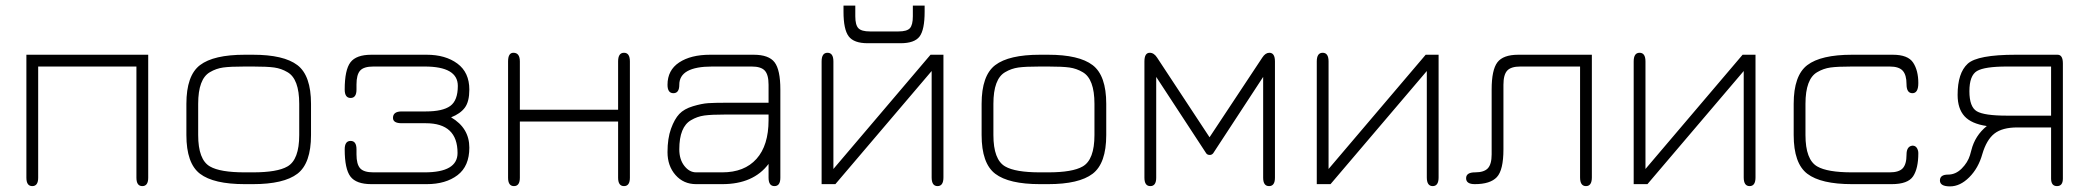

<svg xmlns="http://www.w3.org/2000/svg" viewBox="-20 -656 7444 684"><path d="M74 -23V-461H508V-23Q508 7 487 7Q466 7 466 -23V-419H116V-23Q116 7 95 7Q74 7 74 -23Z M881 0H852Q741 0 692.5 -37Q644 -74 644 -175V-286Q644 -387 692.5 -424Q741 -461 852 -461H881Q991 -461 1039.5 -424Q1088 -387 1088 -286V-175Q1088 -74 1039.5 -37Q991 0 881 0ZM852 -42H881Q968 -42 1004 -63Q1046 -87 1046 -175V-286Q1046 -375 1004 -399Q982 -412 957 -415.5Q932 -419 881 -419H852Q800 -419 775 -415.5Q750 -412 728 -399Q686 -375 686 -286V-175Q686 -87 728 -63Q764 -42 852 -42Z M1497 -217H1411Q1380 -217 1380 -236Q1380 -259 1411 -259H1497Q1557 -259 1584 -278.5Q1611 -298 1611 -350Q1611 -419 1493 -419H1310Q1276 -419 1263 -404.5Q1250 -390 1250 -355V-337Q1250 -307 1229 -307Q1208 -307 1208 -337Q1208 -407 1228.5 -434Q1249 -461 1303 -461H1500Q1567 -461 1609.5 -429.5Q1652 -398 1652 -337Q1652 -294 1636 -272.5Q1620 -251 1587 -238Q1652 -200 1652 -130Q1652 -64 1610 -32Q1568 0 1500 0H1303Q1249 0 1228.5 -27Q1208 -54 1208 -124Q1208 -154 1229 -154Q1250 -154 1250 -124V-106Q1250 -71 1263 -56.5Q1276 -42 1310 -42H1493Q1610 -42 1610 -111Q1610 -217 1497 -217Z M1832 -223V-23Q1832 7 1811 7Q1790 7 1790 -23V-437Q1790 -468 1809 -468Q1832 -468 1832 -437V-265H2182V-437Q2182 -468 2203 -468Q2224 -468 2224 -437V-23Q2224 7 2203 7Q2182 7 2182 -23V-223Z M2566 -290H2718V-354Q2718 -390 2704.5 -404.5Q2691 -419 2658 -419H2517Q2400 -419 2400 -354Q2400 -324 2379 -324Q2358 -324 2358 -354Q2358 -406 2399.5 -433.5Q2441 -461 2510 -461H2665Q2719 -461 2739.5 -434Q2760 -407 2760 -337V-23Q2760 7 2739 7Q2718 7 2718 -23V-72Q2664 0 2553 0H2460Q2415 0 2386.5 -32.5Q2358 -65 2358 -114Q2358 -163 2370.5 -197.5Q2383 -232 2400 -250Q2417 -268 2448.5 -277.5Q2480 -287 2503 -288.5Q2526 -290 2566 -290ZM2718 -248H2566Q2514 -248 2489 -244.5Q2464 -241 2442 -228Q2400 -204 2400 -124Q2400 -88 2418 -65Q2436 -42 2460 -42H2553Q2632 -42 2675 -90Q2718 -138 2718 -228Z M3232 -636H3274V-614Q3274 -550 3256 -526Q3238 -502 3188 -502H3071Q3022 -502 3003.5 -526.5Q2985 -551 2985 -614V-636H3027V-598Q3027 -567 3038 -555.5Q3049 -544 3079 -544H3181Q3211 -544 3221.5 -555.5Q3232 -567 3232 -598ZM3295 -461H3341V-24Q3341 7 3320 7Q3299 7 3299 -24V-403L2956 0H2907V-437Q2907 -468 2928 -468Q2949 -468 2949 -437V-54Z M3714 0H3685Q3574 0 3525.5 -37Q3477 -74 3477 -175V-286Q3477 -387 3525.5 -424Q3574 -461 3685 -461H3714Q3824 -461 3872.5 -424Q3921 -387 3921 -286V-175Q3921 -74 3872.5 -37Q3824 0 3714 0ZM3685 -42H3714Q3801 -42 3837 -63Q3879 -87 3879 -175V-286Q3879 -375 3837 -399Q3815 -412 3790 -415.5Q3765 -419 3714 -419H3685Q3633 -419 3608 -415.5Q3583 -412 3561 -399Q3519 -375 3519 -286V-175Q3519 -87 3561 -63Q3597 -42 3685 -42Z M4480 -382 4302 -110Q4297 -104 4290 -104Q4281 -104 4277 -110L4099 -382V-23Q4099 7 4078 7Q4057 7 4057 -23V-437Q4057 -468 4076 -468Q4091 -468 4102 -451L4289 -167L4477 -451Q4488 -468 4502 -468Q4522 -468 4522 -437V-23Q4522 7 4501 7Q4480 7 4480 -23Z M5059 -461H5105V-24Q5105 7 5084 7Q5063 7 5063 -24V-403L4720 0H4671V-437Q4671 -468 4692 -468Q4713 -468 4713 -437V-54Z M5651 -461V-24Q5651 7 5630 7Q5609 7 5609 -24V-419H5396Q5363 -419 5349.5 -404.5Q5336 -390 5336 -354V-124Q5336 -50 5312.5 -25Q5289 0 5234 0Q5203 0 5203 -21Q5203 -42 5235 -42Q5267 -42 5280.5 -56.5Q5294 -71 5294 -106V-337Q5294 -407 5314.5 -434Q5335 -461 5389 -461Z M6188 -461H6234V-24Q6234 7 6213 7Q6192 7 6192 -24V-403L5849 0H5800V-437Q5800 -468 5821 -468Q5842 -468 5842 -437V-54Z M6719 0H6578Q6467 0 6418.5 -37Q6370 -74 6370 -175V-286Q6370 -387 6418.5 -424Q6467 -461 6578 -461H6723Q6777 -461 6795.5 -433Q6814 -405 6814 -360Q6814 -324 6793 -324Q6772 -324 6772 -356Q6772 -389 6758.5 -404Q6745 -419 6712 -419H6578Q6526 -419 6501 -415.5Q6476 -412 6454 -399Q6412 -375 6412 -286V-175Q6412 -87 6454 -63Q6490 -42 6578 -42H6712Q6745 -42 6758.5 -56.5Q6772 -71 6772 -105Q6772 -134 6792 -137Q6808 -138 6813 -119Q6814 -115 6814 -110Q6814 -56 6795.5 -28Q6777 0 6719 0Z M7058 -207Q7003 -215 6978.5 -242Q6954 -269 6954 -318Q6954 -396 6990 -429Q7025 -461 7161 -461H7310Q7329 -461 7329 -430V-20Q7329 7 7308 7Q7287 7 7287 -20V-202H7167Q7113 -202 7085 -180Q7057 -158 7042 -107Q7028 -57 6995.5 -24.5Q6963 8 6927 8Q6891 8 6891 -13Q6891 -34 6920 -34Q6947 -34 6968.5 -55.5Q6990 -77 6998 -103L7003 -121Q7016 -173 7058 -207ZM7130 -244H7287V-419H7130Q7050 -419 7023 -403Q6996 -387 6996 -331Q6996 -275 7022.5 -259.5Q7049 -244 7130 -244Z"/></svg>

Font: Jura Light
Style: Regular
Weight: 300
Designer: Daniel Johnson, Alexei Vanyashin
Foundry: Daniel Johnson
Version: Version 5.103